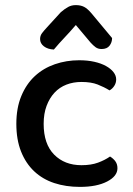

<svg xmlns="http://www.w3.org/2000/svg" viewBox="-20 -718 521 752"><path d="M151 -233Q151 -154 192 -112.5Q233 -71 299 -71Q337 -71 364 -81Q391 -91 411 -105Q424 -97 432 -86Q440 -75 440 -59Q440 -28 399.5 -7Q359 14 293 14Q238 14 192.5 -1Q147 -16 114 -47Q81 -78 62.5 -124.5Q44 -171 44 -233Q44 -295 63.5 -342Q83 -389 116.5 -420Q150 -451 195 -466.5Q240 -482 290 -482Q323 -482 349.5 -476Q376 -470 395 -459.5Q414 -449 424.5 -435.5Q435 -422 435 -407Q435 -393 427.5 -381.5Q420 -370 409 -364Q388 -377 362.5 -387Q337 -397 299 -397Q267 -397 240 -386.5Q213 -376 193.5 -355Q174 -334 162.5 -303.5Q151 -273 151 -233ZM277 -620Q253 -592 232 -570Q211 -548 191 -524Q167 -525 152 -536.5Q137 -548 137 -565Q137 -578 144.5 -588Q152 -598 165 -612L218 -670Q233 -683 246.5 -690.5Q260 -698 277 -698Q296 -698 309.5 -691Q323 -684 339 -665L419 -569Q419 -552 409 -539Q399 -526 378 -526Q364 -526 354.5 -533Q345 -540 335 -551Z"/></svg>

Font: Baloo 2 Latin Medium
Style: Regular
Weight: 500
Designer: Sarang Kulkarni and Ek Type
Foundry: Ek Type
Version: Version 1.001